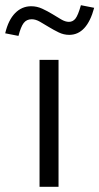

<svg xmlns="http://www.w3.org/2000/svg" viewBox="-77 -718 382 738"><path d="M0 0ZM148 -488V0H75V-488ZM-6 -580Q-19 -582 -31.5 -585Q-44 -588 -57 -590Q-45 -641 -19 -667.5Q7 -694 43 -694Q65 -694 85.5 -684.5Q106 -675 124 -664Q142 -653 158 -643.5Q174 -634 188 -634Q203 -634 213 -646.5Q223 -659 234 -698Q247 -696 259.5 -693Q272 -690 285 -688Q257 -584 189 -584Q168 -584 148.5 -593.5Q129 -603 111 -614Q93 -625 76.5 -634.5Q60 -644 45 -644Q25 -644 14 -629.5Q3 -615 -6 -580Z"/></svg>

Font: Rosa Sans Light
Style: Regular
Weight: 300
Designer: Pentagram / MCKL
Foundry: Pentagram / MCKL
Version: Version 1.005;September 16, 2019;FontCreator 11.5.0.2425 64-